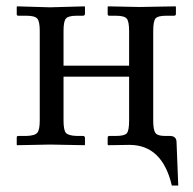

<svg xmlns="http://www.w3.org/2000/svg" viewBox="-20 -451 601 599"><path d="M458 -74.2Q458 -46.4 464.6 -36.6Q471.2 -26.9 494.1 -26.9H509.8Q530.8 -26.9 530.8 -6.8L536.1 127.9H516.1Q486.3 1 383.8 1L317.9 2L315.9 0V-21Q315.9 -26.9 320.8 -26.9H341.8Q368.7 -26.9 375.7 -35.4Q382.8 -43.9 382.8 -74.2V-211.9H178.2V-75.2Q178.2 -45.4 185.5 -36.6Q192.9 -27.8 219.2 -26.9H238.8Q244.6 -26.9 245.1 -21V0L244.1 2L136.2 0L33.2 2L32.2 0V-22Q32.2 -26.9 37.1 -26.9H63Q88.9 -27.8 96.4 -36.9Q104 -45.9 104 -75.2V-355Q104 -383.8 96.4 -392.8Q88.9 -401.9 63 -401.9H37.1Q32.2 -401.9 32.2 -407.2V-429.2L33.2 -431.2L136.2 -428.2L244.1 -431.2L245.1 -429.2V-408.2Q245.1 -402.3 238.8 -401.9H219.2Q193.4 -401.9 185.8 -393.3Q178.2 -384.8 178.2 -355V-246.1H382.8V-354Q382.8 -383.8 375.5 -392.8Q368.2 -401.9 341.8 -401.9H320.8Q315.9 -401.9 315.9 -407.2V-429.2L316.9 -431.2L415 -429.2L527.8 -431.2L528.8 -429.2V-407.2Q528.8 -402.3 522.9 -401.9H498Q472.2 -401.9 465.1 -393.3Q458 -384.8 458 -354Z"/></svg>

Font: Linux Libertine O
Style: Regular
Weight: 400
Designer: Philipp H. Poll
Foundry: Philipp H. Poll
Version: Version 5.3.0